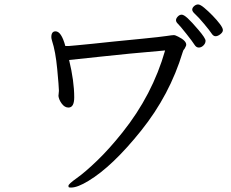

<svg xmlns="http://www.w3.org/2000/svg" viewBox="-20 -821 1040 864"><path d="M243 -389 245 -411V-415Q245 -430 237.5 -510Q230 -590 214 -638Q211 -648 211 -654Q211 -680 230 -680Q256 -680 274 -614H290Q295 -614 324 -617L396 -624Q440 -629 491 -634Q542 -639 622.5 -647Q703 -655 729 -659Q755 -663 762 -663Q769 -663 782 -656Q818 -638 818 -620Q818 -616 816 -612.5Q814 -609 812 -604.5Q810 -600 807.5 -598Q805 -596 802 -586Q744 -394 615 -233Q486 -72 378 -7Q329 23 300 23Q291 23 289.5 21.5Q288 20 288 15Q288 7 325.5 -19.5Q363 -46 417.5 -98.5Q472 -151 531 -225Q666 -394 723 -594Q548 -579 436.5 -566.5Q325 -554 291 -551Q314 -456 314 -383Q314 -337 288 -337Q271 -337 258 -354.5Q245 -372 243 -389ZM905 -637.5Q905 -626 895.5 -616.5Q886 -607 874.5 -607Q863 -607 855 -620Q847 -633 818.5 -669Q790 -705 781 -713.5Q772 -722 772 -730Q772 -738 780 -746.5Q788 -755 797.5 -755Q807 -755 824.5 -739Q842 -723 873.5 -686Q905 -649 905 -637.5ZM936.5 -751Q956 -731 969.5 -713Q983 -695 983 -685.5Q983 -676 971.5 -667Q960 -658 950 -658Q940 -658 932 -670.5Q924 -683 898.5 -713.5Q873 -744 859 -756.5Q845 -769 845 -777.5Q845 -786 853.5 -793.5Q862 -801 871.5 -801Q881 -801 899 -786Q917 -771 936.5 -751Z"/></svg>

Font: LXGW WenKai Mono Lite
Style: Regular
Weight: 400
Monospace: yes
Designer: LXGW / Fontworks Inc.
Foundry: LXGW / Fontworks Inc.
Version: Version 1.520; June 14, 2025